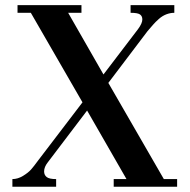

<svg xmlns="http://www.w3.org/2000/svg" viewBox="-20 -713 727 733"><path d="M27.3 0V-29.3Q47.9 -29.3 67.9 -41.5Q87.9 -53.7 98.6 -65.9Q109.4 -78.1 125 -99.6L294.9 -322.3L97.7 -664.1H46.9V-693.4H291V-664.1H240.2L375 -428.7L506.8 -601.6Q523.4 -624 523.4 -638.7Q523.4 -651.4 514.6 -657.7Q505.9 -664.1 478.5 -664.1V-693.4H645.5V-664.1Q629.9 -664.1 614.7 -658.2Q599.6 -652.3 586.4 -640.6Q573.2 -628.9 564 -618.2Q554.7 -607.4 543 -593.8L393.6 -396.5L605.5 -29.3H656.2V0H414.1V-29.3H462.9L312.5 -291L162.1 -92.8Q148.4 -75.2 148.4 -58.6Q148.4 -44.9 158.2 -37.1Q168 -29.3 194.3 -29.3V0Z"/></svg>

Font: Monomakh Unicode TT
Style: Medium
Weight: 500
Designer: Alexey Kryukov, Aleksandr Andreev
Version: Version 1.1